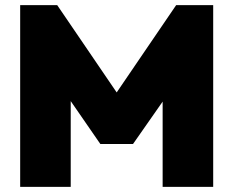

<svg xmlns="http://www.w3.org/2000/svg" viewBox="-20 -732 914 752"><path d="M59 0H257V-336L373 -168H501L617 -334V0H815V-712H670L437 -370L204 -712H59Z"/></svg>

Font: MV Cash Black
Style: Regular
Weight: 900
Designer: Rodrigo Fuenzalida
Foundry: fragTYPE
Version: Version 1.100;Glyphs 3.1.2 (3151)